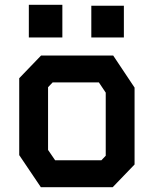

<svg xmlns="http://www.w3.org/2000/svg" viewBox="-20 -779 640 799"><path d="M151 -548 60 -453.5V-133.5L150 0H449L540 -94.5V-414.5L451 -548ZM180 -155V-416L199 -436H391.5L420 -393.5V-131L402 -112H209.5ZM360 -623V-755H495.5V-623ZM100 -623V-759H239.5V-623Z"/></svg>

Font: Kode Mono
Style: Regular
Weight: 400
Monospace: yes
Designer: Isa Ozler
Foundry: Kadena LLC
Version: Version 1.000;gftools[0.9.28]